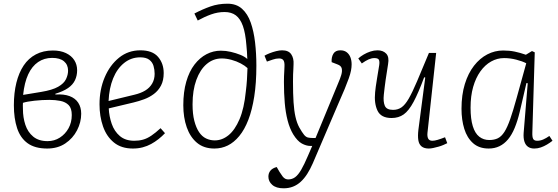

<svg xmlns="http://www.w3.org/2000/svg" viewBox="-20 -789 3015 1038"><path d="M235 14Q169 14 129.5 -14.5Q90 -43 72.5 -96Q55 -149 55 -220Q55 -287 68.5 -341.5Q82 -396 108 -435Q134 -474 174 -495Q214 -516 266 -516Q307 -516 336.5 -502Q366 -488 381.5 -464Q397 -440 397 -409Q397 -380 385.5 -355.5Q374 -331 348 -313Q322 -295 279 -282L280 -278Q325 -281 356 -269.5Q387 -258 403 -233.5Q419 -209 419 -174Q419 -128 396.5 -84.5Q374 -41 333 -13.5Q292 14 235 14ZM237 -26Q274 -26 303.5 -45Q333 -64 350.5 -95.5Q368 -127 368 -167Q368 -204 351 -221Q334 -238 306.5 -243.5Q279 -249 247 -249Q208 -249 166.5 -244.5Q125 -240 104 -233Q103 -225 103.5 -218.5Q104 -212 104 -199Q104 -154 117 -114.5Q130 -75 159.5 -50.5Q189 -26 237 -26ZM105 -276 202 -292Q263 -302 294.5 -320Q326 -338 337 -361.5Q348 -385 348 -407Q348 -439 326 -457.5Q304 -476 262 -476Q219 -476 186 -453.5Q153 -431 132.5 -387Q112 -343 105 -276Z M739 -517Q804 -517 834.5 -481.5Q865 -446 865 -394Q865 -354 850.5 -326.5Q836 -299 812 -281Q788 -263 759.5 -252.5Q731 -242 702 -235L568 -203Q570 -160 584 -119.5Q598 -79 628 -53.5Q658 -28 706 -28Q731 -28 753 -34Q775 -40 798 -55.5Q821 -71 848 -96L872 -69Q856 -52 837 -37Q818 -22 797 -10.5Q776 1 751.5 7.5Q727 14 698 14Q636 14 596 -18.5Q556 -51 537 -105.5Q518 -160 518 -225Q518 -305 546 -371Q574 -437 623.5 -477Q673 -517 739 -517ZM816 -390Q816 -412 810 -432.5Q804 -453 787 -466Q770 -479 738 -479Q689 -479 651 -448.5Q613 -418 591.5 -365Q570 -312 567 -243L707 -277Q741 -285 765 -299.5Q789 -314 802.5 -337Q816 -360 816 -390Z M1031 -716Q1075 -739 1117.5 -754Q1160 -769 1210 -769Q1258 -769 1288.5 -741.5Q1319 -714 1335.5 -667Q1352 -620 1359 -559.5Q1366 -499 1366 -434Q1366 -340 1354.5 -267Q1343 -194 1322.5 -141Q1302 -88 1273.5 -53.5Q1245 -19 1211.5 -2.5Q1178 14 1139 14Q1082 14 1045 -17Q1008 -48 989.5 -101Q971 -154 971 -220Q971 -292 987 -347.5Q1003 -403 1031.5 -440Q1060 -477 1096.5 -496Q1133 -515 1174 -515Q1201 -515 1228.5 -508.5Q1256 -502 1279.5 -492.5Q1303 -483 1317 -470Q1316 -491 1315 -510Q1314 -529 1312 -545Q1307 -610 1293 -649Q1279 -688 1255 -706Q1231 -724 1194 -724Q1157 -724 1121 -711Q1085 -698 1049 -678ZM1141 -30Q1181 -30 1215.5 -58Q1250 -86 1275 -144.5Q1300 -203 1309 -295Q1313 -326 1315 -357Q1317 -388 1318 -421Q1304 -434 1281.5 -446Q1259 -458 1231.5 -465.5Q1204 -473 1179 -473Q1133 -473 1097.5 -443Q1062 -413 1041.5 -357Q1021 -301 1021 -225Q1021 -173 1030.5 -136Q1040 -99 1056 -75Q1072 -51 1094 -40.5Q1116 -30 1141 -30Z M1671 94Q1657 126 1641 151Q1625 176 1606 193.5Q1587 211 1564 220Q1541 229 1513 229Q1473 229 1452 210.5Q1431 192 1431 166Q1431 147 1442 133.5Q1453 120 1476 114L1491 140Q1501 156 1508 165Q1515 174 1522.5 177.5Q1530 181 1538 181Q1559 181 1575.5 169Q1592 157 1608.5 128.5Q1625 100 1645 53L1668 0H1658Q1636 0 1612 -13Q1588 -26 1565 -63Q1546 -95 1535 -137.5Q1524 -180 1519.5 -232Q1515 -284 1515 -346Q1515 -362 1515.5 -377.5Q1516 -393 1517 -407Q1518 -421 1518 -431Q1519 -454 1512 -463.5Q1505 -473 1489 -473Q1472 -473 1455 -467Q1438 -461 1423 -456L1410 -488Q1422 -495 1438.5 -501.5Q1455 -508 1473 -512.5Q1491 -517 1505 -517Q1540 -517 1554.5 -495.5Q1569 -474 1567 -442Q1567 -429 1566 -415.5Q1565 -402 1564.5 -386Q1564 -370 1564 -348Q1564 -282 1567 -236Q1570 -190 1577.5 -157Q1585 -124 1598 -100Q1614 -72 1624 -60Q1634 -48 1645 -45.5Q1656 -43 1671 -43H1686L1809 -341Q1819 -364 1825 -384Q1831 -404 1827.5 -419Q1824 -434 1804 -441L1773 -453Q1771 -479 1782 -498Q1793 -517 1820 -517Q1841 -517 1854.5 -506.5Q1868 -496 1874.5 -479Q1881 -462 1881 -441Q1881 -425 1877.5 -407Q1874 -389 1865.5 -365Q1857 -341 1843 -307Q1829 -273 1808 -226Z M1917 -473Q1929 -484 1946 -494Q1963 -504 1982.5 -510.5Q2002 -517 2021 -517Q2051 -517 2068 -499Q2085 -481 2078 -442Q2075 -421 2071.5 -400Q2068 -379 2065 -358Q2062 -337 2059.5 -316.5Q2057 -296 2055 -277Q2051 -239 2060.5 -217Q2070 -195 2105 -195Q2131 -195 2150.5 -208.5Q2170 -222 2189.5 -255.5Q2209 -289 2234.5 -349Q2260 -409 2299 -503H2338L2291 -71Q2289 -51 2295 -39.5Q2301 -28 2318 -28Q2329 -28 2346 -33Q2363 -38 2386 -47L2398 -15Q2390 -11 2377.5 -5.5Q2365 0 2350.5 4Q2336 8 2322.5 11Q2309 14 2298 14Q2273 14 2259 2.5Q2245 -9 2241.5 -31.5Q2238 -54 2242 -88L2279 -370L2273 -371Q2242 -287 2216 -238.5Q2190 -190 2162.5 -170.5Q2135 -151 2097 -151Q2040 -151 2021 -190.5Q2002 -230 2008 -290Q2009 -301 2011.5 -320.5Q2014 -340 2019 -369Q2024 -398 2030 -436Q2033 -456 2028.5 -465.5Q2024 -475 2004 -475Q1989 -475 1973 -468Q1957 -461 1936 -446Z M2858 -74Q2857 -48 2862.5 -38Q2868 -28 2884 -28Q2901 -28 2917 -35Q2933 -42 2950 -54L2967 -28Q2953 -17 2937 -7.5Q2921 2 2904 8Q2887 14 2868 14Q2848 14 2834.5 4.5Q2821 -5 2815 -24Q2809 -43 2811 -71L2833 -339L2826 -340L2790 -185Q2778 -135 2762.5 -97.5Q2747 -60 2726.5 -35.5Q2706 -11 2680 1.5Q2654 14 2622 14Q2570 14 2537.5 -15Q2505 -44 2490 -92.5Q2475 -141 2475 -201Q2475 -276 2493 -334.5Q2511 -393 2542.5 -433.5Q2574 -474 2614.5 -495Q2655 -516 2700 -516Q2734 -516 2763 -510Q2792 -504 2823 -493L2856 -513L2871 -506ZM2625 -32Q2652 -32 2671.5 -41.5Q2691 -51 2707 -76Q2723 -101 2738.5 -145.5Q2754 -190 2773 -259L2825 -447Q2804 -458 2771 -466.5Q2738 -475 2705 -475Q2668 -475 2635 -456.5Q2602 -438 2577 -403Q2552 -368 2538 -319Q2524 -270 2524 -207Q2524 -146 2536 -107Q2548 -68 2571 -50Q2594 -32 2625 -32Z"/></svg>

Font: Literata ExtraLight
Style: Italic
Weight: 250
Italic angle: -2°
Designer: Latin by Veronika Burian and Jose Scaglione. Greek by Irene Vlachou. Cyrillic by Vera Evstafieva
Foundry: TypeTogether
Version: Version 3.002